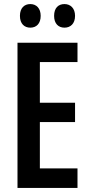

<svg xmlns="http://www.w3.org/2000/svg" viewBox="-20 -924 443 944"><path d="M78 -846C78 -807 100 -788 129 -788C159 -788 180 -808 180 -846C180 -883 159 -904 129 -904C100 -904 78 -885 78 -846ZM246 -846C246 -808 267 -788 297 -788C327 -788 349 -808 349 -846C349 -883 327 -904 297 -904C267 -904 246 -885 246 -846ZM361 0V-96H176V-324H349V-419H176V-619H361V-714H66V0Z"/></svg>

Font: Noto Sans Display Condensed Medium
Style: Regular
Weight: 500
Width: 3
Designer: Monotype Design Team
Foundry: Monotype Imaging Inc.
Version: Version 1.900